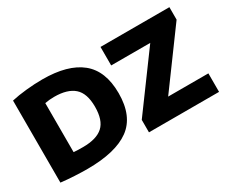

<svg xmlns="http://www.w3.org/2000/svg" viewBox="-117 -1094 1712 1447"><g transform="rotate(-30 739.0 -370.5)"><path d="M293.5 7.5Q244 7.5 182.8 4.2Q121.5 1 65.5 -5.5V-719.5Q122 -732.5 195.2 -740Q268.5 -747.5 335.5 -747.5Q556.5 -747.5 669.8 -655.8Q783 -564 783 -370Q783 -169.5 661.5 -81Q540 7.5 293.5 7.5ZM347.5 -152Q465.5 -152 521.5 -202.8Q577.5 -253.5 577.5 -371.5Q577.5 -487.5 520 -538.2Q462.5 -589 347.5 -589Q307 -589 266.5 -581.5V-155Q286 -153 305.8 -152.5Q325.5 -152 347.5 -152ZM833 0V-108.5L1178.5 -579H838.5V-740H1438V-631.5L1093 -161H1443V0Z"/></g></svg>

Font: Encode Sans SemiExpanded SemiExpanded ExtraBold
Style: Regular
Weight: 800
Width: 6
Designer: Multiple Designers
Foundry: Impallari Type
Version: Version 3.000; ttfautohint (v1.8.3) -l 8 -r 50 -G 200 -x 14 